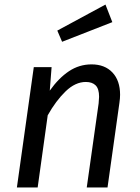

<svg xmlns="http://www.w3.org/2000/svg" viewBox="-20 -821 612 841"><path d="M506 -406Q506 -390 503 -370L451 0H360L412 -368Q414 -390 414 -397Q414 -432 399 -447Q384 -462 356 -462Q310 -462 267.5 -421Q225 -380 189 -316L145 0H54L128 -527H206L198 -424Q237 -479 282 -509Q327 -539 381 -539Q439 -539 472.5 -503.5Q506 -468 506 -406ZM472 -724 252 -638 231 -687 442 -801Z"/></svg>

Font: FiraGO
Style: Italic
Weight: 400
Italic angle: -8°
Designer: bBox Type GmbH
Foundry: bBox Type GmbH
Version: Version 1.001